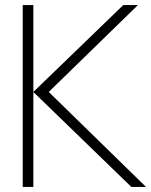

<svg xmlns="http://www.w3.org/2000/svg" viewBox="-20 -740 598 760"><path d="M70 0V-720H112V-376L468 -720H526L173 -376L558 0H500L112 -376V0Z"/></svg>

Font: Manrope
Style: Regular
Weight: 400
Designer: Mikhail Sharanda
Foundry: Mikhail Sharanda
Version: Version 4.503